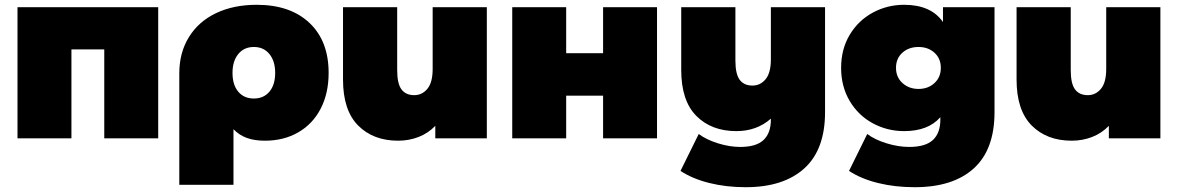

<svg xmlns="http://www.w3.org/2000/svg" viewBox="-20 -577 4914 801"><path d="M640 -547H53V0H278V-371H415V0H640Z M1271 -481.5C1217.7 -531.8 1144.3 -557 1051 -557C986.3 -557 929.7 -545.3 881 -522C832.3 -498.7 794.7 -465.3 768 -422C741.3 -378.7 728 -328.3 728 -271V194H954V-38C970 -21.3 988.7 -9.2 1010 -1.5C1031.3 6.2 1056.3 10 1085 10C1137.7 10 1184.2 -1.7 1224.5 -25C1264.8 -48.3 1296 -81.3 1318 -124C1340 -166.7 1351 -216.3 1351 -273C1351 -361.7 1324.3 -431.2 1271 -481.5ZM1104 -194.5C1088 -175.5 1066.3 -166 1039 -166C1011.7 -166 990 -175.5 974 -194.5C958 -213.5 950 -239.7 950 -273C950 -305.7 958 -331.8 974 -351.5C990 -371.2 1011.7 -381 1039 -381C1066.3 -381 1088 -371.2 1104 -351.5C1120 -331.8 1128 -305.7 1128 -273C1128 -239.7 1120 -213.5 1104 -194.5Z M2011 -547H1785V-290C1785 -252 1777.7 -224.2 1763 -206.5C1748.3 -188.8 1730 -180 1708 -180C1684.7 -180 1667 -188 1655 -204C1643 -220 1637 -246.7 1637 -284V-547H1411V-245C1411 -159.7 1432 -95.8 1474 -53.5C1516 -11.2 1571.7 10 1641 10C1671 10 1699.3 4.8 1726 -5.5C1752.7 -15.8 1776 -31.3 1796 -52V0H2011Z M2117 -547V0H2342V-178H2496V0H2721V-547H2496V-355H2342V-547Z M3422 -547H3196V-330C3196 -292 3188.7 -264.2 3174 -246.5C3159.3 -228.8 3141 -220 3119 -220C3095.7 -220 3078 -228 3066 -244C3054 -260 3048 -286.7 3048 -324V-547H2822V-285C2822 -199.7 2843 -135.8 2885 -93.5C2927 -51.2 2982.7 -30 3052 -30C3108.7 -30 3156.7 -47.3 3196 -82V-78C3196 -40.7 3185.8 -12.3 3165.5 7C3145.2 26.3 3112.7 36 3068 36C3038.7 36 3007.8 31 2975.5 21C2943.2 11 2916.3 -2 2895 -18L2819 136C2852.3 158 2892.5 174.8 2939.5 186.5C2986.5 198.2 3037 204 3091 204C3196.3 204 3277.8 177.8 3335.5 125.5C3393.2 73.2 3422 -5 3422 -109Z M4129 -547H3914V-485C3880.7 -533 3826.7 -557 3752 -557C3705.3 -557 3661.8 -546.2 3621.5 -524.5C3581.2 -502.8 3549 -472 3525 -432C3501 -392 3489 -346 3489 -294C3489 -242 3501 -195.8 3525 -155.5C3549 -115.2 3581.2 -84.2 3621.5 -62.5C3661.8 -40.8 3705.3 -30 3752 -30C3818.7 -30 3869 -49.3 3903 -88V-78C3903 -40.7 3892.7 -12.3 3872 7C3851.3 26.3 3818.3 36 3773 36C3743 36 3711.7 31 3679 21C3646.3 11 3619.3 -2 3598 -18L3522 136C3555.3 158 3595.7 174.8 3643 186.5C3690.3 198.2 3741.3 204 3796 204C3902.7 204 3984.8 177.8 4042.5 125.5C4100.2 73.2 4129 -5 4129 -109ZM3878.5 -230.5C3860.8 -214.2 3838.7 -206 3812 -206C3785.3 -206 3763 -214.2 3745 -230.5C3727 -246.8 3718 -268 3718 -294C3718 -320 3726.8 -341 3744.5 -357C3762.2 -373 3784.7 -381 3812 -381C3838.7 -381 3860.8 -373 3878.5 -357C3896.2 -341 3905 -320 3905 -294C3905 -268 3896.2 -246.8 3878.5 -230.5Z M4821 -547H4595V-290C4595 -252 4587.7 -224.2 4573 -206.5C4558.3 -188.8 4540 -180 4518 -180C4494.7 -180 4477 -188 4465 -204C4453 -220 4447 -246.7 4447 -284V-547H4221V-245C4221 -159.7 4242 -95.8 4284 -53.5C4326 -11.2 4381.7 10 4451 10C4481 10 4509.3 4.8 4536 -5.5C4562.7 -15.8 4586 -31.3 4606 -52V0H4821Z"/></svg>

Font: Montserrat Custom Black
Style: Regular
Weight: 900
Designer: Julieta Ulanovsky
Foundry: Julieta Ulanovsky
Version: Version 7.200